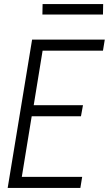

<svg xmlns="http://www.w3.org/2000/svg" viewBox="-20 -931 540 951"><path d="M18 0 139 -735H499L490 -680H191L147 -410H391L381 -355H137L88 -55H387L378 0ZM190 -859 191 -911H491L490 -859Z"/></svg>

Font: Iosevka Term Curly Lt Obl
Style: Regular
Weight: 300
Italic angle: -9°
Designer: Belleve Invis
Foundry: Belleve Invis
Version: Version 32.3.0